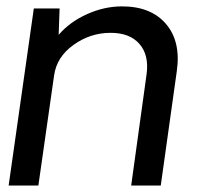

<svg xmlns="http://www.w3.org/2000/svg" viewBox="-20 -576 628 596"><path d="M358.9 -556.2Q448.7 -556.2 495.4 -501.5Q542 -446.8 528.8 -355L479 0H387.2L435.1 -346.2Q442.9 -405.3 412.8 -439.7Q382.8 -474.1 323.2 -474.1Q260.3 -474.1 208 -436.5Q155.8 -398.9 147.9 -341.8L99.1 0H6.8L85 -549.8H165L162.1 -467.8Q196.3 -507.8 250 -532Q303.7 -556.2 358.9 -556.2Z"/></svg>

Font: Oakes Grotesk
Style: Italic
Weight: 400
Designer: Samuel Oakes
Foundry: Samuel Oakes
Version: Version 1.0 | wf-rip DC20170320